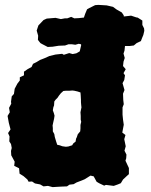

<svg xmlns="http://www.w3.org/2000/svg" viewBox="-20 -742 619 785"><path d="M176 18 158 20 144 12 123 8 111 0 97 1 92 -8 76 -22 60 -32 58 -54 38 -64 40 -81 26 -107 25 -125 28 -137 25 -153 18 -164 19 -184 13 -198 23 -213 16 -240 11 -268 20 -283 17 -301 26 -318 25 -326 28 -348 37 -358 40 -379 51 -400 61 -413V-426L78 -434V-449L94 -460L109 -468L115 -481L129 -488L144 -497L162 -504L182 -513L207 -519L234 -522L241 -518L263 -525L277 -521L292 -524L306 -532L312 -558L311 -561L302 -563L288 -559L274 -561H260L246 -556L220 -555L195 -551L175 -550L152 -562L145 -566L135 -579L136 -596L130 -617L137 -638L158 -660L171 -666L207 -669L229 -664L245 -667H255L271 -673L284 -667L303 -668L321 -670H323L328 -685L336 -704L345 -709L369 -721L382 -722L416 -720L442 -714L457 -703L478 -691L486 -679V-675H490L516 -678L537 -671L543 -670L562 -658V-640L569 -626L570 -616L566 -599L561 -587L556 -574L539 -566L527 -556L511 -554H491L489 -535L485 -523L490 -505L485 -490L483 -472L494 -459L485 -443L491 -434L488 -415L481 -402L489 -374L483 -359L484 -333L486 -316L481 -303V-273L483 -253L486 -232L483 -216L480 -200L493 -190L488 -173L494 -144L489 -126L497 -110L496 -95L493 -85L507 -55V-30L498 -22L483 -8L474 7L462 12L445 18L413 14L406 17L385 7L375 1L363 -21L350 -24L326 -9L314 -4L293 4L281 11L264 13L254 20L229 21L195 23ZM249 -142 259 -143 275 -148 280 -156 289 -163 291 -175 294 -181 298 -193 308 -205 309 -217V-231L312 -244L310 -253V-268L309 -283L311 -293L313 -303L312 -312L311 -324V-334L310 -352L309 -364L297 -368L284 -371L276 -372L263 -371H249L239 -370L229 -361L221 -351L215 -342L207 -334L202 -327L201 -311L198 -303L196 -291L200 -280L203 -269L201 -256L198 -243L195 -229L196 -218V-205L202 -194L204 -182L207 -172L210 -162L214 -150L224 -148L235 -144Z"/></svg>

Font: Winky Rough ExtraBold
Style: Regular
Weight: 800
Designer: Simon Atzbach
Foundry: typofactur
Version: Version 1.206; ttfautohint (v1.8.4.7-5d5b)